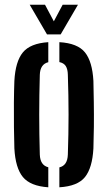

<svg xmlns="http://www.w3.org/2000/svg" viewBox="-20 -787 458 815"><path d="M41 -157Q40 -195 39.2 -247Q38.5 -299 39 -351.2Q39.5 -403.5 41 -443.5Q45.5 -526 77 -564.5Q108.5 -603 185 -608V-523Q150.5 -514.5 149 -469.5Q146.5 -381.5 146.5 -299.8Q146.5 -218 149 -131Q150.5 -85.5 185 -77V8Q109 3 77.2 -35.5Q45.5 -74 41 -157ZM232 8V-76.5Q266.5 -84.5 268 -131Q271 -219 271 -300.2Q271 -381.5 268 -469.5Q267.5 -493.5 259.2 -506.5Q251 -519.5 232 -523.5V-608Q309.5 -603.5 340.8 -564.5Q372 -525.5 376.5 -443.5Q377.5 -405 378.2 -353.2Q379 -301.5 378.5 -249.2Q378 -197 376.5 -157Q372 -74.5 340.8 -35.5Q309.5 3.5 232 8ZM179.5 -641 106 -767H171L208.5 -696.5L246 -767H311L237.5 -641Z"/></svg>

Font: Big Shoulders Stencil Display
Style: Bold
Weight: 700
Designer: Patric King
Foundry: XO Type Co
Version: Version 1.000